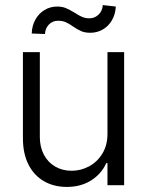

<svg xmlns="http://www.w3.org/2000/svg" viewBox="-20 -738 586 765"><path d="M408.2 -530.3H474.6V0H408.2V-87.9H403.3Q384.3 -45.4 343.3 -19.3Q302.2 6.8 246.1 6.8Q194.8 6.8 155.3 -15.9Q115.7 -38.6 93.5 -82.3Q71.3 -126 71.3 -187.5V-530.3H138.7V-192.4Q138.7 -152.3 154.8 -121.8Q170.9 -91.3 199.7 -74.5Q228.5 -57.6 265.6 -57.6Q301.8 -57.6 334.5 -75Q367.2 -92.3 387.7 -125.7Q408.2 -159.2 408.2 -205.1ZM208 -711.9Q227.5 -711.9 242.2 -705.8Q256.8 -699.7 277.3 -687.5Q293.9 -676.3 307.1 -670.7Q320.3 -665 335.9 -665Q357.4 -665 372.8 -679.9Q388.2 -694.8 389.6 -717.8L441.4 -711.9Q439.9 -681.2 426 -657.2Q412.1 -633.3 389.4 -620.4Q366.7 -607.4 339.8 -607.4Q318.4 -607.4 303.7 -613.8Q289.1 -620.1 270.5 -632.8Q254.9 -644 241.7 -649.7Q228.5 -655.3 210.9 -655.3Q189.5 -655.3 174.8 -640.1Q160.2 -625 159.2 -602.5L106.4 -604.5Q107.4 -635.7 121.1 -660.2Q134.8 -684.6 157.5 -698.2Q180.2 -711.9 208 -711.9Z"/></svg>

Font: Pretendard Std Light
Style: Regular
Weight: 300
Designer: Base glyphs from Inter by Rasmus Andersson; Hangeul glyphs from Noto Sans CJK(Source Han Sans) by Jang Soo-young and Kan
Foundry: Kil Hyung-jin
Version: Version 1.309